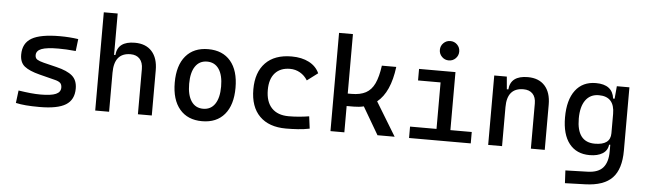

<svg xmlns="http://www.w3.org/2000/svg" viewBox="-55 -968 4799 1426"><g transform="rotate(5 2344.0 -255.0)"><path d="M252.9 9.8Q194.3 9.8 152.6 6.3Q110.8 2.9 76.2 -4.9L87.9 -98.6Q139.2 -90.8 178.5 -86.9Q217.8 -83 252.9 -83Q331.5 -83 366.9 -98.4Q402.3 -113.8 402.3 -147.5Q402.3 -170.9 389.9 -182.4Q377.4 -193.8 351.6 -200.2L232.4 -230.5Q155.8 -250 119.9 -278.8Q84 -307.6 84 -366.2Q84 -451.2 149.2 -489.3Q214.4 -527.3 359.4 -527.3Q430.7 -527.3 496.1 -517.6L485.4 -427.7Q445.8 -431.6 415.5 -433.1Q385.3 -434.6 356.4 -434.6Q269.5 -434.6 230.5 -419.7Q191.4 -404.8 191.4 -371.1Q191.4 -348.6 207.5 -338.6Q223.6 -328.6 256.8 -320.3L352.5 -296.9Q434.1 -277.3 471.9 -244.6Q509.8 -211.9 509.8 -149.4Q509.8 -65.9 448.7 -28.1Q387.7 9.8 252.9 9.8Z M668 0V-732.4H771.5V-423.8H781.2Q790 -527.3 918 -527.3Q1000 -527.3 1044.9 -477.5Q1089.8 -427.7 1089.8 -336.9V0H986.3V-336.9Q986.3 -386.2 961.9 -412.8Q937.5 -439.5 893.6 -439.5Q771.5 -439.5 771.5 -291V0Z M1464.8 9.8Q1357.4 9.8 1297.9 -60.5Q1238.3 -130.9 1238.3 -258.8Q1238.3 -387.2 1297.9 -457.3Q1357.4 -527.3 1464.8 -527.3Q1572.8 -527.3 1632.1 -457.3Q1691.4 -387.2 1691.4 -258.8Q1691.4 -130.9 1632.1 -60.5Q1572.8 9.8 1464.8 9.8ZM1464.8 -83Q1522 -83 1553 -128.9Q1584 -174.8 1584 -258.8Q1584 -343.3 1553 -388.9Q1522 -434.6 1464.8 -434.6Q1407.7 -434.6 1376.7 -388.9Q1345.7 -343.3 1345.7 -258.8Q1345.7 -174.8 1376.7 -128.9Q1407.7 -83 1464.8 -83Z M2090.8 9.8Q1963.4 9.8 1893.8 -59.8Q1824.2 -129.4 1824.2 -259.8Q1824.2 -386.7 1892.3 -457Q1960.4 -527.3 2086.9 -527.3Q2162.6 -527.3 2216.6 -499.3Q2270.5 -471.2 2293.5 -419.9L2213.9 -359.9Q2191.9 -395.5 2157.7 -415Q2123.5 -434.6 2083 -434.6Q2011.2 -434.6 1971.4 -390.4Q1931.6 -346.2 1931.6 -264.6Q1931.6 -176.3 1976.1 -129.6Q2020.5 -83 2102.5 -83Q2141.6 -83 2179.9 -86.4Q2218.3 -89.8 2254.9 -95.7L2266.6 -4.9Q2224.1 3.9 2179.2 6.8Q2134.3 9.8 2090.8 9.8Z M2421.9 0V-732.4H2525.4V-289.1H2553.7Q2618.2 -289.1 2659.7 -311.3Q2701.2 -333.5 2724.9 -383.8Q2748.5 -434.1 2759.8 -517.6H2867.2Q2843.3 -327.1 2748 -250.5L2900.4 0H2772.5L2652.8 -204.6Q2618.2 -196.3 2578.1 -196.3H2525.4V0Z M3251 -599.6Q3221.2 -599.6 3200 -620.8Q3178.7 -642.1 3178.7 -671.9Q3178.7 -702.1 3200 -723.1Q3221.2 -744.1 3251 -744.1Q3281.2 -744.1 3302.2 -723.1Q3323.2 -702.1 3323.2 -671.9Q3323.2 -642.1 3302.2 -620.8Q3281.2 -599.6 3251 -599.6ZM3007.8 0V-85H3205.1V-431.6H3037.1V-517.6H3308.6V-85H3467.8V0Z M3597.7 0V-517.6H3691.4L3699.7 -423.8H3710.9Q3719.7 -527.3 3847.7 -527.3Q3929.7 -527.3 3974.6 -477.5Q4019.5 -427.7 4019.5 -336.9V0H3916V-336.9Q3916 -383.8 3891.6 -409.2Q3867.2 -434.6 3823.2 -434.6Q3701.2 -434.6 3701.2 -291V0Z M4190.4 233.4 4185.5 138.7 4351.6 133.8Q4430.2 131.3 4465.6 90.3Q4501 49.3 4501 -30.3V-80.1H4492.2Q4487.3 -35.6 4450.2 -12.9Q4413.1 9.8 4354.5 9.8Q4256.3 9.8 4202.4 -58.3Q4148.4 -126.5 4148.4 -253.9Q4148.4 -384.3 4202.6 -455.8Q4256.8 -527.3 4355.5 -527.3Q4479 -527.3 4492.2 -423.8H4503.4L4511.7 -517.6H4605.5V-45.9Q4605.5 92.3 4542.5 158.2Q4479.5 224.1 4341.8 228.5ZM4251 -253.9Q4251 -78.1 4385.7 -78.1Q4502 -78.1 4502 -166V-310.5Q4502 -439.5 4384.8 -439.5Q4320.8 -439.5 4285.9 -391.1Q4251 -342.8 4251 -253.9Z"/></g></svg>

Font: Caskaydia Cove
Style: Regular
Weight: 400
Monospace: yes
Designer: Aaron Bell
Foundry: Saja Typeworks
Version: Version 4.300; ttfautohint (v1.8.3)